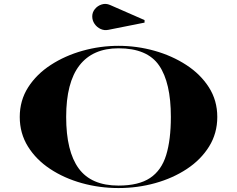

<svg xmlns="http://www.w3.org/2000/svg" viewBox="-20 -942 1200 972"><path d="M528.6 -791Q507.8 -786.7 489.1 -795.4Q470.4 -804.2 458.7 -821.2Q447 -838.2 447 -859Q447 -879.8 460.6 -896.4Q474.2 -913 495 -919.5Q515.8 -926.1 537.1 -916.8L711.8 -840.3V-827.5ZM580 10Q483.5 10 394 -15Q304.5 -40 233.8 -86.8Q163 -133.5 121.5 -200.2Q80 -267 80 -350Q80 -433.5 122.5 -500Q165 -566.5 237 -613.2Q309 -660 398 -685Q487 -710 580 -710Q673 -710 762 -685Q851 -660 923 -613.2Q995 -566.5 1037.5 -500Q1080 -433.5 1080 -350Q1080 -267 1038.5 -200.2Q997 -133.5 926.2 -86.8Q855.5 -40 766 -15Q676.5 10 580 10ZM580 -697.5Q449.5 -697.5 382.2 -610.8Q315 -524 315 -350Q315 -176 378.5 -89.2Q442 -2.5 580 -2.5Q682 -2.5 739.8 -41Q797.5 -79.5 821.2 -156.8Q845 -234 845 -350Q845 -524 785.2 -610.8Q725.5 -697.5 580 -697.5Z"/></svg>

Font: Engraving CC
Style: Bold
Weight: 700
Designer: indestructible type*
Foundry: Cowboy Collective
Version: Version 1.000